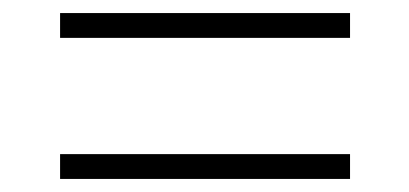

<svg xmlns="http://www.w3.org/2000/svg" viewBox="-20 -622 626 294"><path d="M516 -386V-348H72V-386ZM516 -602V-564H72V-602Z"/></svg>

Font: Matangi Light
Style: Regular
Weight: 300
Designer: Prashant Pant
Foundry: The Graphic Ant
Version: Version 3.002